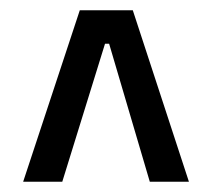

<svg xmlns="http://www.w3.org/2000/svg" viewBox="-20 -676 412 373"><path d="M25 -323 135 -656H238L347 -323H271L192 -591H184L101 -323Z"/></svg>

Font: Bricolage Grotesque 12pt Condensed Light
Style: Regular
Weight: 300
Width: 3
Designer: Mathieu Triay
Foundry: Atelier Triay
Version: Version 1.001; ttfautohint (v1.8.4.7-5d5b);gftools[0.9.33.de